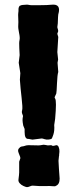

<svg xmlns="http://www.w3.org/2000/svg" viewBox="-20 -788 327 811"><path d="M61 -59.1V-105Q61 -106.9 63 -110.8Q64.9 -115.2 65.9 -119.1Q66.9 -123 59.6 -139.6Q52.2 -156.2 62 -163.1Q65.9 -168.5 73.2 -169.4Q80.1 -169.9 87.9 -172.9Q95.7 -175.8 121.1 -174.3Q146.5 -172.9 155.3 -175.3Q164.1 -177.7 171.4 -175.8Q178.7 -173.8 182.1 -173.8L196.8 -174.8Q200.2 -171.9 204.1 -171.9Q208 -171.9 213.9 -173.8Q226.6 -178.2 230 -159.2V-157.2H230.5Q231 -152.8 231 -147L227.1 -108.9L229 -74.2L231.9 -33.7Q231.9 -8.8 215.8 -2.9Q213.9 0 202.1 -1.5Q190.4 -2.9 170.9 -2Q150.9 -1 117.2 -3.9Q113.3 -3.9 105.5 -0.5Q97.7 2.9 93.3 2.4Q88.9 2 79.1 -2.4Q69.3 -6.8 63 -14.2Q56.6 -21.5 58.1 -30.3Q59.1 -39.1 60.1 -47.4Q61 -55.7 61 -59.1ZM112.8 -766.1H148.9Q179.7 -766.1 198.2 -768.1Q239.7 -772.5 226.1 -727.1Q225.1 -722.2 224.1 -689L222.2 -673.8Q222.2 -670.9 224.6 -664.1Q227.1 -657.2 224.6 -652.3Q222.2 -647 222.2 -645L226.1 -631.8L222.2 -567.9L225.1 -540Q226.1 -537.1 224.6 -531.7Q223.1 -526.4 223.1 -522.9L226.1 -483.9Q222.2 -472.2 220.7 -435.5Q219.2 -398.9 217.8 -393.1L210.9 -377.9Q210 -376 212.9 -371.6Q219.7 -362.3 212.9 -286.1L209 -259.8Q210.9 -236.8 205.6 -220.2Q200.2 -204.1 198.2 -202.1Q196.3 -200.2 186.5 -198.7Q176.8 -197.3 168 -200.2Q160.2 -203.1 155.8 -203.1L117.2 -198.2L106 -200.2Q104 -201.2 102.1 -201.2H98.6Q84 -201.2 84 -230.5V-243.2L78.1 -257.8Q75.2 -273.4 75.2 -280.3Q75.2 -287.1 75.7 -289.6Q76.2 -292 76.7 -293.9Q78.1 -299.3 74.2 -306.6Q70.8 -314 73.7 -323.2Q76.2 -333 71.3 -374.5Q66.4 -416 64 -451.2L65.9 -479L59.1 -522.9L63 -555.2Q63 -562 61.5 -585.4Q60.1 -608.9 62.5 -618.7Q64.9 -628.4 60.5 -648.9Q56.2 -668.9 57.1 -681.2Q58.1 -693.4 57.1 -710.9Q56.2 -728.5 57.1 -732.4Q58.1 -737.3 58.1 -741.2V-748.5Q58.1 -757.3 63 -763.2Q70.8 -767.1 75.7 -767.1L89.8 -768.1Q93.8 -769 100.6 -767.6Q107.4 -766.1 112.8 -766.1ZM230 -130.9V-133.8L231 -130.9ZM230.5 -157.2Q230.5 -158.2 230 -159.2V-160.2L231 -157.2Z"/></svg>

Font: AntiqueNobleBold
Style: Bold
Weight: 700
Version: Version 001.000